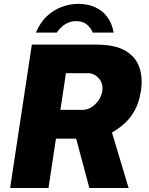

<svg xmlns="http://www.w3.org/2000/svg" viewBox="-20 -948 750 968"><path d="M31 0 140.5 -723H466.5Q560 -723 612.5 -692Q665 -661 682.8 -608.2Q700.5 -555.5 690.5 -490Q682 -434.5 661.2 -395.2Q640.5 -356 610.8 -328.2Q581 -300.5 544.5 -280L628.5 0H430.5L364 -249H262L224.5 0ZM284.5 -394H395.5Q420 -394 441.5 -407.8Q463 -421.5 477.5 -443Q492 -464.5 495.5 -488Q501.5 -525.5 478.8 -552.2Q456 -579 423.5 -579H312.5ZM161 -783.5Q182 -834 216 -866Q250 -898 291.2 -913.2Q332.5 -928.5 375.5 -928.5Q419.5 -928.5 456.8 -912.8Q494 -897 519.2 -864.8Q544.5 -832.5 553 -783.5H448Q437 -809 417 -825.2Q397 -841.5 364 -841.5Q342.5 -841.5 324.8 -834Q307 -826.5 292.2 -813.5Q277.5 -800.5 266 -783.5Z"/></svg>

Font: Public Sans Thin Black
Style: Italic
Weight: 900
Italic angle: -8°
Version: Version 2.001